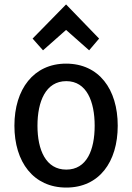

<svg xmlns="http://www.w3.org/2000/svg" viewBox="-20 -831 596 866"><path d="M278 -696 174 -604 127 -657 278 -811 427 -657 382 -604ZM511 -264C511 -100 427 15 279 15C131 15 45 -100 45 -264C45 -429 132 -544 278 -544C426 -544 511 -429 511 -264ZM407 -264C407 -373 371 -465 279 -465C186 -465 149 -373 149 -264C149 -154 187 -66 279 -66C371 -66 407 -154 407 -264Z"/></svg>

Font: Repo Medium
Style: Regular
Weight: 500
Designer: Stefan Peev
Foundry: Context Ltd
Version: Version 1.502